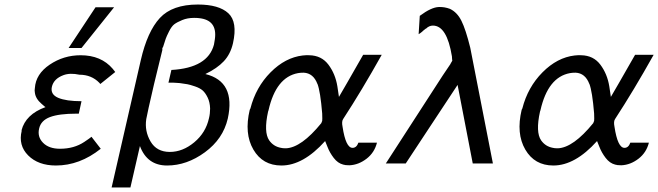

<svg xmlns="http://www.w3.org/2000/svg" viewBox="-20 -722 2907 848"><path d="M76 -145 75 -146Q93 -217 181 -249Q176 -252 171 -257Q166 -262 164 -263Q137 -286 134 -313Q132 -322 134 -333Q138 -395 199.5 -436.5Q261 -478 336 -478Q427 -478 478 -418L489 -404L423 -351Q420 -354 419 -356Q384 -392 331 -392Q289 -401 260 -390Q217 -374 209 -338Q202 -305 237 -290Q272 -275 340 -275L328 -220H317Q241 -220 201 -205Q161 -190 153 -155Q144 -118 170 -91.5Q196 -65 245 -65Q307 -65 352 -95L371 -108Q374 -110 378.5 -113.5Q383 -117 384 -118L425 -65Q332 9 227 9Q149 9 104.5 -35.5Q60 -80 76 -145ZM283 -510 402 -690H484L340 -510Z M473 106 602 -457Q631 -583 686 -642.5Q741 -702 854 -702Q947 -702 988.5 -663.5Q1030 -625 1009 -531Q998 -483 968.5 -451.5Q939 -420 887 -395Q1022 -362 986 -198Q965 -108 885 -49.5Q805 9 718 9Q630 9 598 -77L556 106ZM697 -510V-501L660 -349Q630 -220 626 -196Q618 -143 645 -97Q672 -51 730 -51Q787 -51 838 -93.5Q889 -136 903 -200Q908 -220 908 -243Q907 -271 897 -291.5Q887 -312 875 -322.5Q863 -333 841 -340.5Q819 -348 807.5 -350Q796 -352 774 -355Q766 -356 760 -356L743 -357H724L737 -413Q898 -422 925 -525L929 -549Q941 -634 858 -642Q851 -643 837 -643Q808 -643 785 -633.5Q762 -624 750 -615Q738 -606 726.5 -583Q715 -560 712 -551Q709 -542 700 -514Z M1083 -237 1086 -243Q1110 -337 1175 -402.5Q1240 -468 1317 -477Q1336 -479 1346 -478Q1400 -477 1430.5 -436.5Q1461 -396 1470 -341L1477 -294Q1487 -311 1513 -356Q1539 -401 1560.5 -439Q1582 -477 1584 -480H1666Q1577 -321 1496 -197Q1488 -186 1493 -162Q1507 -69 1537 -69Q1555 -69 1563 -92H1645Q1634 -48 1599 -21Q1564 6 1524 8Q1504 8 1496 5Q1472 -1 1454 -24.5Q1436 -48 1426.5 -73Q1417 -98 1416 -99Q1319 9 1223 9Q1140 9 1099 -61.5Q1058 -132 1083 -237ZM1166 -235Q1166 -234 1165 -232L1164 -229Q1144 -138 1169 -102Q1188 -75 1221 -69Q1228 -67 1243 -67Q1311 -70 1399 -178Q1402 -185 1403 -188Q1404 -192 1403 -221Q1395 -318 1382 -352V-351Q1364 -399 1321 -401Q1306 -401 1296 -399Q1199 -381 1166 -235Z M1684 0 1935 -388 1970 -440Q1970 -442 1973 -446Q1976 -450 1978 -456L1977 -458Q1977 -460 1976.5 -464.5Q1976 -469 1976 -473Q1954 -609 1892 -609Q1875 -609 1861 -595V-596L1846 -584H1847Q1835 -574 1829 -571L1834 -652Q1885 -690 1918 -691Q1943 -692 1967 -683Q1999 -668 2018 -630Q2037 -592 2057 -511L2157 0H2068L2001 -347Q1974 -306 1878.5 -161.5Q1783 -17 1772 0Z M2284 -237 2287 -243Q2311 -337 2376 -402.5Q2441 -468 2518 -477Q2537 -479 2547 -478Q2601 -477 2631.5 -436.5Q2662 -396 2671 -341L2678 -294Q2688 -311 2714 -356Q2740 -401 2761.5 -439Q2783 -477 2785 -480H2867Q2778 -321 2697 -197Q2689 -186 2694 -162Q2708 -69 2738 -69Q2756 -69 2764 -92H2846Q2835 -48 2800 -21Q2765 6 2725 8Q2705 8 2697 5Q2673 -1 2655 -24.5Q2637 -48 2627.5 -73Q2618 -98 2617 -99Q2520 9 2424 9Q2341 9 2300 -61.5Q2259 -132 2284 -237ZM2367 -235Q2367 -234 2366 -232L2365 -229Q2345 -138 2370 -102Q2389 -75 2422 -69Q2429 -67 2444 -67Q2512 -70 2600 -178Q2603 -185 2604 -188Q2605 -192 2604 -221Q2596 -318 2583 -352V-351Q2565 -399 2522 -401Q2507 -401 2497 -399Q2400 -381 2367 -235Z"/></svg>

Font: Coval
Style: Light Italic
Weight: 300
Foundry: Context Ltd
Version: Version 001.000